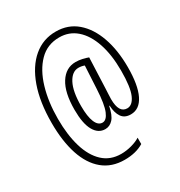

<svg xmlns="http://www.w3.org/2000/svg" viewBox="-188 -847 996 1065"><g transform="rotate(-30 310.5 -315.0)"><path d="M572.8 -348.6Q572.8 -233.4 543 -172.9Q513.2 -112.3 457 -112.3Q417.5 -112.3 398.9 -139.6Q380.4 -167 378.4 -213.4H375.5Q364.7 -159.2 343.5 -135.7Q322.3 -112.3 293.5 -112.3Q249 -112.3 223.6 -157.2Q198.2 -202.1 198.2 -290.5Q198.2 -400.9 235.4 -459.2Q272.5 -517.6 335 -517.6Q356.4 -517.6 377.9 -512.7Q399.4 -507.8 414.1 -502L406.2 -307.6Q405.8 -292.5 404.5 -272.7Q403.3 -252.9 403.3 -240.7Q403.3 -151.4 456.5 -151.4Q490.2 -151.4 510.5 -198Q530.8 -244.6 530.8 -349.6Q530.8 -451.7 505.6 -526.1Q480.5 -600.6 434.1 -641.1Q387.7 -681.6 324.2 -681.2Q248 -681.2 196.8 -629.2Q145.5 -577.1 119.4 -489Q93.3 -400.9 93.3 -293Q93.3 -189.9 116.5 -112.5Q139.6 -35.2 185.8 7.8Q231.9 50.8 301.3 50.8Q334.5 50.8 368.4 41.5Q402.3 32.2 423.8 18.1V58.6Q374.5 88.9 301.8 88.9Q219.2 88.9 163.6 42.7Q107.9 -3.4 79.8 -88.6Q51.8 -173.8 51.8 -290.5Q51.8 -423.8 85.9 -519.8Q120.1 -615.7 181.6 -667.5Q243.2 -719.2 324.7 -718.8Q403.3 -718.8 458.7 -671.1Q514.2 -623.5 543.5 -540Q572.8 -456.5 572.8 -348.6ZM240.2 -289.6Q240.2 -223.1 255.1 -187.3Q270 -151.4 297.9 -151.4Q323.7 -151.4 340.8 -192.4Q357.9 -233.4 362.8 -329.1L370.6 -475.1Q352.5 -481.9 333 -481.9Q292 -481.9 266.1 -432.6Q240.2 -383.3 240.2 -289.6Z"/></g></svg>

Font: Open Sans Condensed Light
Style: Regular
Weight: 300
Width: 3
Designer: Monotype Design Team
Foundry: Monotype Imaging Inc.
Version: Version 3.003; ttfautohint (v1.8.4)